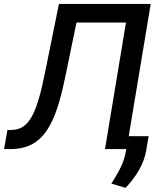

<svg xmlns="http://www.w3.org/2000/svg" viewBox="-41 -747 779 962"><path d="M-20.6 0H10.7C176.1 0 236.5 -122.9 284.8 -356.5L342.3 -634.2H590.2L485.1 0H591.6L589.5 12.1C579.9 72.4 549.7 120 517 172.9L588.1 194.2C639.2 141 679.7 76 691.4 8.2L703.5 -64.6H604L714.1 -727.3H254.3L185 -385.7C143.1 -175.1 104.8 -98 17 -95.9L-3.9 -95.2Z"/></svg>

Font: Margiela Sans Medium
Style: Italic
Weight: 500
Italic angle: -9.39999°
Designer: Stefan Endress, Andreas Faust
Version: Version 1.100;FEAKit 1.0